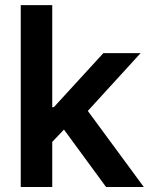

<svg xmlns="http://www.w3.org/2000/svg" viewBox="-20 -748 599 768"><path d="M177.7 -168.5V-319.3H195.3L393.6 -535.6H542.5L301.8 -272H275.9ZM63 0V-727.5H189V0ZM404.3 0 225.6 -243.7 310.5 -332.5 555.2 0Z"/></svg>

Font: Inter 20pt SemiBold
Style: Regular
Weight: 600
Version: Version 4.001;git-66647c0bb